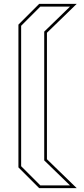

<svg xmlns="http://www.w3.org/2000/svg" viewBox="-20 -770 432 990"><path d="M182 200 75 93V-643L182 -750H375.5L222 -601V51L375.5 200ZM188 186H341L208 57V-607L341 -736H188L89 -637V87Z"/></svg>

Font: Tourney Expanded Thin
Style: Regular
Weight: 100
Width: 7
Designer: Tyler Finck
Foundry: Etcetera Type Co
Version: Version 1.010; ttfautohint (v1.8.3)